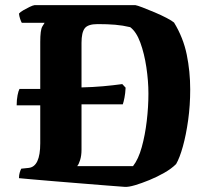

<svg xmlns="http://www.w3.org/2000/svg" viewBox="-20 -727 822 749"><path d="M467 2Q441 0 395 -3.5Q349 -7 295.5 -11.5Q242 -16 191 -20Q140 -24 103 -27.5Q66 -31 54 -32Q54 -44 57 -54Q60 -64 63 -69L92 -72Q137 -77 137 -168V-316H133H45Q45 -338 48.5 -355.5Q52 -373 56 -380H133H137V-563Q137 -610 145 -623.5Q153 -637 154 -638H65Q62 -643 58.5 -653.5Q55 -664 54 -674Q59 -680 71 -687Q83 -694 95.5 -700Q108 -706 115 -707H508Q515 -706 536 -698Q557 -690 583 -679Q609 -668 630 -657Q651 -646 659 -639Q695 -580 708.5 -514Q722 -448 722 -378Q722 -316 714 -258.5Q706 -201 693.5 -156Q681 -111 667 -87Q649 -69 621 -53Q593 -37 562.5 -24.5Q532 -12 506.5 -4.5Q481 3 467 2ZM281 -79H499Q520 -106 533 -153Q546 -200 552.5 -255Q559 -310 559 -362Q559 -411 551 -464.5Q543 -518 527.5 -560.5Q512 -603 488 -621Q459 -628 429 -630.5Q399 -633 361 -633Q323 -633 310.5 -616.5Q298 -600 298 -560V-386Q342 -387 381.5 -390.5Q421 -394 457 -399L470 -385Q469 -363 465.5 -345.5Q462 -328 459 -320H298V-143Q298 -120 292.5 -102.5Q287 -85 281 -79Z"/></svg>

Font: Texturina ExtraBold
Style: Regular
Weight: 800
Designer: Guillermo Torres Carreño
Foundry: Omnibus-Type
Version: Version 1.002; ttfautohint (v1.8.3)